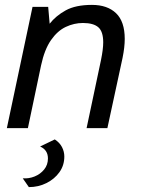

<svg xmlns="http://www.w3.org/2000/svg" viewBox="-20 -524 590 785"><path d="M8 0 113 -496H177L183 -427Q208 -459 248.5 -481.5Q289 -504 356 -504Q419 -504 454.5 -470Q490 -436 490 -365Q490 -331 481 -287L419 0H334L393 -279Q402 -323 402 -351Q402 -395 382 -412.5Q362 -430 319 -430Q283 -430 249 -414Q215 -398 188.5 -360Q162 -322 148 -257L94 0ZM98 241 73 205Q98 207 121.5 197.5Q145 188 160.5 169Q176 150 176 124Q176 89 144 75L204 46Q224 59 233.5 77.5Q243 96 243 116Q243 152 223 180Q203 208 170 224.5Q137 241 98 241Z"/></svg>

Font: Atkinson Hyperlegible
Style: Italic
Weight: 400
Italic angle: -12°
Designer: Elliott Scott, Megan Eiswerth, Linus Boman, Theodore Petrosky
Foundry: Braille Institute
Version: Version 1.006; ttfautohint (v1.8.3)